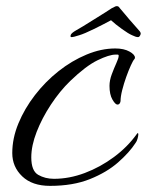

<svg xmlns="http://www.w3.org/2000/svg" viewBox="-20 -586 479 626"><path d="M143 20Q85 20 52.5 -11Q20 -42 20 -87Q20 -135 40 -183.5Q60 -232 94 -276Q128 -320 171 -354Q214 -388 262 -408Q310 -428 356 -428Q384 -428 402 -418Q420 -408 420 -398Q420 -395 418 -393Q414 -389 406.5 -372.5Q399 -356 391.5 -335Q384 -314 378.5 -292.5Q373 -271 373 -256Q371 -245 363 -245Q356 -245 346.5 -261.5Q337 -278 337 -306Q337 -324 344.5 -344Q352 -364 359.5 -380.5Q367 -397 367 -404Q367 -408 363.5 -408Q360 -408 357 -408Q336 -408 298 -389.5Q260 -371 209 -322Q175 -289 146 -245Q117 -201 99.5 -156Q82 -111 82 -73Q82 -29 104.5 -16Q127 -3 156 -3Q206 -3 256.5 -22Q307 -41 351.5 -74Q396 -107 426 -149Q427 -151 428 -151.5Q429 -152 429 -152Q431 -152 431 -148Q431 -143 428.5 -134Q426 -125 422 -120Q402 -89 365 -56.5Q328 -24 273 -2Q218 20 143 20ZM213 -465Q208 -465 211 -473Q214 -479 228 -487Q234 -490 251 -500.5Q268 -511 288 -523.5Q308 -536 324 -546Q340 -556 344 -559Q349 -561 353 -563.5Q357 -566 361 -566Q365 -566 367.5 -563.5Q370 -561 371 -559Q375 -555 388 -539Q401 -523 415 -507.5Q429 -492 433 -487Q441 -479 438 -473Q435 -465 430 -465Q423 -465 411 -471Q399 -476 377.5 -491.5Q356 -507 342 -520Q318 -507 286.5 -491.5Q255 -476 238 -471Q220 -465 213 -465Z"/></svg>

Font: Comforter
Style: Regular
Weight: 400
Designer: Robert E. Leuschke
Foundry: Robert E. Leuschke
Version: Version 1.013; ttfautohint (v1.8.3)